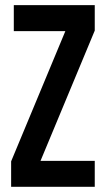

<svg xmlns="http://www.w3.org/2000/svg" viewBox="-20 -720 410 740"><path d="M33.2 -700.2H345.2V-602.1L136.2 -100.1H345.2V0H22.9V-98.1L231.9 -600.1H33.2Z"/></svg>

Font: VL Bebas Neue Bold
Style: Regular
Weight: 700
Designer: Ryoichi Tsunekawa
Foundry: Ryoichi Tsunekawa
Version: Version 1.300